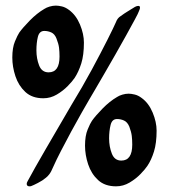

<svg xmlns="http://www.w3.org/2000/svg" viewBox="-20 -657 602 677"><path d="M132.8 -310.5Q93.3 -310.5 69.3 -332.8Q45.4 -355 34.4 -388.2Q23.4 -421.4 23.4 -454.1Q23.4 -488.8 32.7 -511Q42 -533.2 47.9 -542Q60.5 -559.6 85.4 -585Q110.4 -610.4 136.2 -625.5Q143.6 -630.4 154.8 -633.8Q166 -637.2 177.2 -637.2Q186 -637.2 198.5 -634.3Q210.9 -631.3 223.1 -622.1Q248 -604 262 -570.6Q275.9 -537.1 275.9 -506.8Q275.9 -462.9 266.6 -433.3Q257.3 -403.8 243.2 -382.3Q235.4 -370.6 219 -353.8Q202.6 -336.9 180.4 -323.7Q158.2 -310.5 132.8 -310.5ZM84 0Q74.2 0 74.2 -8.8Q74.2 -12.7 77.1 -17.6Q99.6 -59.6 140.1 -129.4Q180.7 -199.2 231.4 -286.1Q270.5 -350.1 303.5 -411.1Q336.4 -472.2 359.1 -517.3Q381.8 -562.5 388.7 -578.6Q394 -593.3 405.3 -600.1Q418.5 -609.9 432.4 -618.2Q446.3 -626.5 456.1 -632.8Q462.4 -636.2 467.8 -636.2Q473.6 -636.2 473.6 -630.4Q473.6 -627 472.4 -624Q471.2 -621.1 469.7 -617.2Q467.8 -610.8 455.3 -587.9Q442.9 -564.9 424.8 -532.2Q406.7 -499.5 386.2 -463.6Q365.7 -427.7 346.4 -394.5Q327.1 -361.3 313 -337.2Q298.8 -313 293.9 -304.7Q284.7 -289.1 267.6 -259Q250.5 -229 231.2 -193.4Q211.9 -157.7 194.8 -124.5Q177.7 -91.3 168 -69.3Q160.6 -51.3 153.8 -42.5Q147 -33.7 140.6 -29.3Q130.4 -20.5 113.8 -12Q97.2 -3.4 90.3 -1Q88.4 0 84 0ZM151.4 -401.9Q189.9 -401.9 189.9 -457.5Q189.9 -474.6 188.2 -488.5Q186.5 -502.4 179.2 -521Q172.9 -537.1 161.1 -542.5Q149.4 -547.9 136.2 -547.9Q118.7 -547.9 113.5 -526.9Q108.4 -505.9 108.4 -479.5Q108.4 -450.7 117.9 -426.3Q127.4 -401.9 151.4 -401.9ZM389.2 0Q349.6 0 325.7 -22.2Q301.8 -44.4 290.8 -77.6Q279.8 -110.8 279.8 -143.6Q279.8 -178.2 289.1 -200.4Q298.3 -222.7 304.2 -231Q316.9 -249 341.8 -274.4Q366.7 -299.8 392.6 -314.9Q399.9 -319.8 411.1 -323.2Q422.4 -326.7 433.6 -326.7Q442.4 -326.7 454.8 -323.7Q467.3 -320.8 479.5 -311.5Q504.4 -293.5 518.3 -260Q532.2 -226.6 532.2 -196.3Q532.2 -152.3 522.9 -122.6Q513.7 -92.8 499.5 -71.8Q491.7 -60.1 475.3 -43.2Q459 -26.4 436.8 -13.2Q414.6 0 389.2 0ZM407.7 -90.8Q446.3 -90.8 446.3 -147Q446.3 -164.1 444.6 -178Q442.9 -191.9 436 -210.4Q429.2 -226.6 417.5 -231.9Q405.8 -237.3 392.6 -237.3Q375 -237.3 369.9 -216.1Q364.7 -194.8 364.7 -168.9Q364.7 -140.1 374.3 -115.5Q383.8 -90.8 407.7 -90.8Z"/></svg>

Font: David Libre
Style: Bold
Weight: 700
Designer: Ismar David, J. Victor Gaultney, Annie Olsen and Meir Sadan
Foundry: Monotype Imaging Inc. & SIL International
Version: Version 1.100; ttfautohint (v1.8.4.7-5d5b)